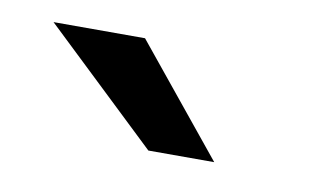

<svg xmlns="http://www.w3.org/2000/svg" viewBox="-32 -752 372 230"><g transform="rotate(10 153.5 -637.0)"><path d="M157.2 -571.3 18.6 -703.1H129.9L237.3 -571.3Z"/></g></svg>

Font: Sen
Style: Regular
Weight: 400
Designer: Kosal Sen, Philatype
Foundry: Philatype
Version: Version 2.000;gftools[0.9.31]